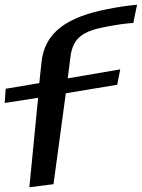

<svg xmlns="http://www.w3.org/2000/svg" viewBox="-116 -762 599 811"><path d="M332 -649C374 -657 412 -663 447 -665L463 -742C421 -738 380 -732 340 -724C171 -691 71 -628 59 -496L50 -411L-92 -387L-96 -327L45 -349L8 29L110 16L162 -368L379 -404L392 -469L170 -431L182 -525C193 -603 235 -631 332 -649Z"/></svg>

Font: Gamestation Warped
Style: Italic
Weight: 400
Designer: Jonas Hecksher
Foundry: Jonas Hecksher, Playtypeª, e-types AS
Version: Version 1.003